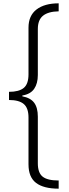

<svg xmlns="http://www.w3.org/2000/svg" viewBox="-20 -906 413 1152"><path d="M332 226Q242 226 196.5 191.5Q151 157 151 80V-201Q151 -258 122.5 -282Q94 -306 34 -306V-355Q94 -355 122.5 -378.5Q151 -402 151 -460V-740Q151 -812 199 -849Q247 -886 332 -886V-838Q270 -837 238.5 -812Q207 -787 207 -732V-456Q207 -405 185 -373Q163 -341 114 -333V-328Q163 -319 185 -289.5Q207 -260 207 -206V74Q207 131 236 154Q265 177 332 177Z"/></svg>

Font: Noto Sans Kannada UI Light
Style: Regular
Weight: 300
Designer: Jelle Bosma - Monotype Design Team
Foundry: Monotype Imaging Inc.
Version: Version 2.005; ttfautohint (v1.8.4.7-5d5b)